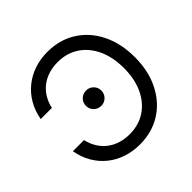

<svg xmlns="http://www.w3.org/2000/svg" viewBox="-187 -913 1099 1099"><g transform="rotate(-45 362.0 -364.0)"><path d="M343.3 11.2Q286.6 11.2 236.6 -5.6Q186.5 -22.5 147 -54.4Q107.4 -86.4 81.1 -131.6Q54.7 -176.8 44.9 -233.4H134.8Q144 -194.3 163.1 -164.1Q182.1 -133.8 209.5 -113.3Q236.8 -92.8 270.8 -82.3Q304.7 -71.8 343.3 -71.8Q417.5 -71.8 472.4 -108.2Q527.3 -144.5 557.9 -210Q588.4 -275.4 588.4 -363.3Q588.4 -451.7 557.9 -517.3Q527.3 -583 472.4 -619.4Q417.5 -655.8 343.3 -655.8Q304.7 -655.8 270.5 -645.3Q236.3 -634.8 209 -614Q181.6 -593.3 162.8 -563Q144 -532.7 135.3 -493.7H44.9Q55.2 -550.3 81.3 -595.5Q107.4 -640.6 147.2 -672.9Q187 -705.1 236.8 -721.9Q286.6 -738.8 343.3 -738.8Q442.4 -738.8 517.6 -691.4Q592.8 -644 634.8 -559.3Q676.8 -474.6 676.8 -363.3Q676.8 -252.4 634.5 -168Q592.3 -83.5 517.3 -36.1Q442.4 11.2 343.3 11.2ZM343.8 -301.8Q317.9 -301.8 299.6 -319.8Q281.2 -337.9 281.2 -363.8Q281.2 -390.1 299.6 -408Q317.9 -425.8 343.8 -425.8Q369.6 -425.8 387.7 -408Q405.8 -390.1 405.8 -363.8Q405.8 -337.9 387.7 -319.8Q369.6 -301.8 343.8 -301.8Z"/></g></svg>

Font: Inter 28pt
Style: Regular
Weight: 400
Designer: Rasmus Andersson
Foundry: rsms
Version: Version 4.001;git-66647c0bb